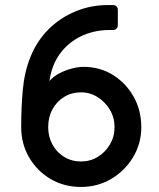

<svg xmlns="http://www.w3.org/2000/svg" viewBox="-20 -728 631 761"><path d="M301 13Q234 13 180.5 -18.5Q127 -50 95.5 -104Q64 -158 64 -224Q64 -303 70.5 -373.5Q77 -444 101 -503Q127 -567 173 -612.5Q219 -658 279.5 -683Q340 -708 408 -708H428Q436 -708 441.5 -703Q447 -698 447 -690V-627Q447 -620 441.5 -614.5Q436 -609 429 -609H409Q350 -608 300.5 -584Q251 -560 218 -515.5Q185 -471 176 -407Q193 -426 216.5 -438Q240 -450 265 -456.5Q290 -463 311 -463Q376 -463 427.5 -431Q479 -399 509.5 -345Q540 -291 540 -224Q540 -159 507.5 -105Q475 -51 421 -19Q367 13 301 13ZM301 -88Q338 -88 368 -106.5Q398 -125 416 -156Q434 -187 434 -224Q434 -262 415.5 -293Q397 -324 367 -343Q337 -362 301 -362Q264 -362 234.5 -344Q205 -326 188 -295Q171 -264 171 -224Q171 -186 188 -155Q205 -124 234.5 -106Q264 -88 301 -88Z"/></svg>

Font: Miriam Libre SemiBold
Style: Regular
Weight: 600
Version: Version 2.000